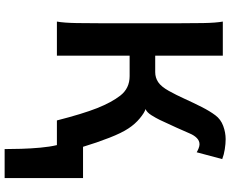

<svg xmlns="http://www.w3.org/2000/svg" viewBox="-102 -662 990 825"><g transform="rotate(90 392.5 -250.0)"><path d="M219.7 -712.9V0H73.2Q78.6 -29.3 79.6 -84.7Q80.6 -140.1 80.6 -212.4V-500.5Q80.6 -572.8 79.6 -628.2Q78.6 -683.6 73.2 -712.9ZM604 0H498Q469.7 -110.8 445.1 -172.9Q420.4 -234.9 391.6 -272Q360.4 -312.5 307.6 -312.5H212.4V-422.4H290.5Q314 -422.4 333.3 -435.1Q352.5 -447.8 371.1 -481Q388.2 -511.7 405.3 -549.3Q422.4 -586.9 440.2 -622.1Q458 -657.2 476.1 -681.2Q493.2 -704.1 521.5 -714.6Q549.8 -725.1 578.6 -725.1Q598.1 -725.1 621.6 -721.4Q645 -717.8 664.1 -710.4L634.8 -600.6Q628.9 -604.5 618.7 -608.6Q608.4 -612.8 600.6 -612.8Q585.4 -612.8 573.7 -601.3Q562 -589.8 554.2 -571.3Q543.9 -547.4 529.1 -514.4Q514.2 -481.4 495.6 -441.9Q487.8 -425.8 475.6 -406.2Q463.4 -386.7 449.2 -380.9Q464.4 -376.5 488.8 -356.4Q513.2 -336.4 532.2 -307.6Q551.8 -278.3 572.5 -225.1Q593.3 -171.9 611.3 -112.3H745.6V224.6H621.1Q621.1 193.8 619.9 153.1Q618.7 112.3 615 71.5Q611.3 30.8 604 0Z"/></g></svg>

Font: Andika
Style: Bold
Weight: 700
Designer: Victor Gaultney, Annie Olsen, Julie Remington, Don Collingsworth, Eric Hays, Becca Hirsbrunner
Foundry: SIL International
Version: Version 6.101